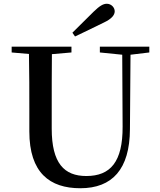

<svg xmlns="http://www.w3.org/2000/svg" viewBox="-20 -983 849 1021"><path d="M365 -809 379 -789C430 -813 481 -838 532 -863C577 -884 590 -905 590 -923C590 -943 572 -963 548 -963C529 -963 510 -952 478 -921C443 -887 404 -848 365 -809ZM511 -704 630 -692 632 -310C633 -122 567 -47 439 -47C322 -47 255 -114 255 -299V-397C255 -497 255 -597 256 -695L360 -704V-735H42V-704L134 -696C136 -596 136 -496 136 -397V-284C136 -64 245 18 407 18C577 18 670 -83 671 -296L674 -692L774 -704V-735H511Z"/></svg>

Font: Noto Serif CJK KR SemiBold
Style: Regular
Weight: 600
Designer: Ryoko NISHIZUKA 西塚涼子 (kana & ideographs); Frank Grießhammer (Latin, Greek & Cyrillic); Wenlong ZHANG 张文龙 (bopomofo); San
Foundry: Adobe
Version: Version 2.001;hotconv 1.1.0;makeotfexe 2.6.0